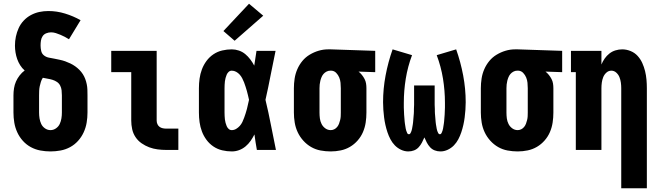

<svg xmlns="http://www.w3.org/2000/svg" viewBox="-20 -802 3540 1027"><path d="M250 8Q223 8 196 3Q169 -2 145 -15Q121 -28 102.5 -48.5Q84 -69 72.5 -94Q61 -119 56.5 -146Q52 -173 52 -200V-292Q52 -311 55 -330Q58 -349 65.5 -366Q73 -383 85 -398.5Q97 -414 112 -425Q98 -437 88 -453Q78 -469 72 -486Q66 -503 63 -521.5Q60 -540 60 -558Q60 -583 65 -606.5Q70 -630 80 -652Q90 -674 107 -692Q124 -710 145.5 -721.5Q167 -733 190.5 -738Q214 -743 239 -743Q284 -743 328 -729.5Q372 -716 411 -694L349 -592Q338 -599 326.5 -605Q315 -611 303 -616Q291 -621 278.5 -625Q266 -629 253 -629Q240 -629 227.5 -624Q215 -619 208 -608.5Q201 -598 199 -585Q197 -572 197 -559Q197 -544 200.5 -529Q204 -514 216 -505Q228 -496 242.5 -493.5Q257 -491 271.5 -488Q286 -485 300.5 -482Q315 -479 329 -474Q343 -469 356.5 -462.5Q370 -456 382 -447.5Q394 -439 404.5 -428.5Q415 -418 423 -405.5Q431 -393 436 -379.5Q441 -366 444 -351.5Q447 -337 447.5 -322Q448 -307 448 -292V-200Q448 -173 443.5 -146Q439 -119 427.5 -94Q416 -69 397.5 -48.5Q379 -28 355 -15Q331 -2 304 3Q277 8 250 8ZM250 -106Q266 -106 279.5 -115.5Q293 -125 299.5 -139Q306 -153 308.5 -168.5Q311 -184 311 -200V-292Q311 -306 309.5 -319Q308 -332 302 -344Q296 -356 285 -363.5Q274 -371 261 -375Q248 -379 235 -381Q222 -383 209 -386Q202 -375 198.5 -363.5Q195 -352 192.5 -340.5Q190 -329 189.5 -316.5Q189 -304 189 -292V-200Q189 -184 191.5 -168.5Q194 -153 200.5 -139Q207 -125 220.5 -115.5Q234 -106 250 -106Z M870 0Q846 0 823 -3Q800 -6 778.5 -14Q757 -22 737.5 -35.5Q718 -49 705 -68.5Q692 -88 687 -111Q682 -134 682 -157V-416H575V-530H818V-157Q818 -147 822 -138Q826 -129 833.5 -123.5Q841 -118 850.5 -116Q860 -114 870 -114H934V0Z M1220 8Q1194 8 1168.5 2Q1143 -4 1121.5 -18.5Q1100 -33 1084.5 -54Q1069 -75 1060 -99Q1051 -123 1047.5 -148.5Q1044 -174 1044 -200V-330Q1044 -356 1047.5 -381.5Q1051 -407 1060 -431Q1069 -455 1084.5 -476Q1100 -497 1121.5 -511.5Q1143 -526 1168.5 -532Q1194 -538 1220 -538Q1239 -538 1258 -531.5Q1277 -525 1292 -512.5Q1307 -500 1319 -484Q1331 -468 1340 -451Q1343 -471 1346 -490.5Q1349 -510 1352 -530H1454Q1440 -465 1427.5 -399.5Q1415 -334 1400 -268Q1416 -202 1429 -134.5Q1442 -67 1456 0H1354Q1350 -21 1347 -41.5Q1344 -62 1341 -83Q1332 -65 1320.5 -48.5Q1309 -32 1293.5 -19Q1278 -6 1259 1Q1240 8 1220 8ZM1220 -106Q1232 -106 1243 -112.5Q1254 -119 1262.5 -128.5Q1271 -138 1276.5 -149.5Q1282 -161 1286 -172.5Q1290 -184 1294 -196Q1298 -208 1301 -220Q1304 -232 1306.5 -244Q1309 -256 1312 -268Q1309 -280 1306.5 -292Q1304 -304 1300.5 -315.5Q1297 -327 1293.5 -338.5Q1290 -350 1285.5 -361.5Q1281 -373 1275.5 -383.5Q1270 -394 1262 -403Q1254 -412 1243 -418Q1232 -424 1220 -424Q1210 -424 1203 -417.5Q1196 -411 1192.5 -402.5Q1189 -394 1186.5 -385Q1184 -376 1183 -367Q1182 -358 1181.5 -348.5Q1181 -339 1181 -330V-200Q1181 -191 1181.5 -181.5Q1182 -172 1183 -163Q1184 -154 1186.5 -145Q1189 -136 1192.5 -127.5Q1196 -119 1203 -112.5Q1210 -106 1220 -106ZM1235 -584 1175 -636 1312 -782 1388 -718Z M1749 8Q1722 8 1695 3Q1668 -2 1644.5 -15.5Q1621 -29 1602.5 -49.5Q1584 -70 1572.5 -94.5Q1561 -119 1556.5 -146Q1552 -173 1552 -200V-330Q1552 -356 1556 -382Q1560 -408 1570.5 -432Q1581 -456 1597.5 -476Q1614 -496 1636.5 -509.5Q1659 -523 1684 -530.5Q1709 -538 1735 -538Q1739 -538 1742.5 -538Q1746 -538 1750 -538L1987 -530V-416L1898 -419Q1908 -411 1916 -401Q1924 -391 1930 -379.5Q1936 -368 1938 -355.5Q1940 -343 1940 -330V-200Q1940 -173 1936 -146.5Q1932 -120 1921.5 -95.5Q1911 -71 1893 -50.5Q1875 -30 1852 -16.5Q1829 -3 1802.5 2.5Q1776 8 1749 8ZM1749 -106Q1759 -106 1768 -110.5Q1777 -115 1783.5 -123Q1790 -131 1793.5 -140.5Q1797 -150 1799.5 -160Q1802 -170 1802.5 -180Q1803 -190 1803 -200V-330Q1803 -345 1801.5 -359.5Q1800 -374 1794.5 -387.5Q1789 -401 1778.5 -412Q1768 -423 1753 -424H1750Q1749 -424 1748 -424Q1747 -424 1746 -424Q1736 -424 1726.5 -419Q1717 -414 1710.5 -406.5Q1704 -399 1700 -389.5Q1696 -380 1693.5 -370Q1691 -360 1690 -350Q1689 -340 1689 -330V-200Q1689 -184 1691 -168.5Q1693 -153 1700 -139Q1707 -125 1720 -115.5Q1733 -106 1749 -106Z M2164 8Q2144 8 2125 -1Q2106 -10 2092 -24.5Q2078 -39 2068.5 -57Q2059 -75 2052.5 -94.5Q2046 -114 2041.5 -134Q2037 -154 2034.5 -174Q2032 -194 2030.5 -214.5Q2029 -235 2029 -255Q2029 -327 2042.5 -398.5Q2056 -470 2080 -538L2184 -507Q2161 -446 2150.5 -381.5Q2140 -317 2140 -252Q2140 -246 2140 -239.5Q2140 -233 2140 -227Q2140 -221 2140.5 -214.5Q2141 -208 2141 -202Q2141 -196 2141.5 -189.5Q2142 -183 2142.5 -177Q2143 -171 2143.5 -164.5Q2144 -158 2144.5 -152Q2145 -146 2146 -140Q2147 -134 2148 -127.5Q2149 -121 2150 -115Q2151 -109 2153 -103Q2155 -97 2158 -90.5Q2161 -84 2167 -84Q2173 -84 2176 -90Q2179 -96 2181 -101.5Q2183 -107 2184 -113Q2185 -119 2186 -124.5Q2187 -130 2188 -136Q2189 -142 2189.5 -147.5Q2190 -153 2190.5 -159Q2191 -165 2191.5 -171Q2192 -177 2192.5 -183Q2193 -189 2193.5 -194.5Q2194 -200 2194 -206Q2194 -212 2194 -218Q2194 -224 2194.5 -230Q2195 -236 2195 -241.5Q2195 -247 2195 -253Q2195 -259 2195 -265V-345H2305V-265Q2305 -259 2305 -253Q2305 -247 2305 -241.5Q2305 -236 2305.5 -230Q2306 -224 2306 -218Q2306 -212 2306 -206Q2306 -200 2306.5 -194.5Q2307 -189 2307.5 -183Q2308 -177 2308.5 -171Q2309 -165 2309.5 -159Q2310 -153 2310.5 -147.5Q2311 -142 2312 -136Q2313 -130 2314 -124.5Q2315 -119 2316 -113Q2317 -107 2319 -101.5Q2321 -96 2324 -90Q2327 -84 2333 -84Q2339 -84 2342 -90.5Q2345 -97 2347 -103Q2349 -109 2350 -115Q2351 -121 2352 -127.5Q2353 -134 2354 -140Q2355 -146 2355.5 -152Q2356 -158 2356.5 -164.5Q2357 -171 2357.5 -177Q2358 -183 2358.5 -189.5Q2359 -196 2359 -202Q2359 -208 2359.5 -214.5Q2360 -221 2360 -227Q2360 -233 2360 -239.5Q2360 -246 2360 -252Q2360 -317 2349.5 -381.5Q2339 -446 2316 -507L2420 -538Q2444 -470 2457.5 -398.5Q2471 -327 2471 -255Q2471 -235 2469.5 -214.5Q2468 -194 2465.5 -174Q2463 -154 2458.5 -134Q2454 -114 2447.5 -94.5Q2441 -75 2431.5 -57Q2422 -39 2408 -24.5Q2394 -10 2375 -1Q2356 8 2336 8Q2320 8 2305.5 2.5Q2291 -3 2280.5 -14.5Q2270 -26 2263 -39.5Q2256 -53 2250 -67Q2244 -53 2237 -39.5Q2230 -26 2219.5 -14.5Q2209 -3 2194.5 2.5Q2180 8 2164 8Z M2749 8Q2722 8 2695 3Q2668 -2 2644.5 -15.5Q2621 -29 2602.5 -49.5Q2584 -70 2572.5 -94.5Q2561 -119 2556.5 -146Q2552 -173 2552 -200V-330Q2552 -356 2556 -382Q2560 -408 2570.5 -432Q2581 -456 2597.5 -476Q2614 -496 2636.5 -509.5Q2659 -523 2684 -530.5Q2709 -538 2735 -538Q2739 -538 2742.5 -538Q2746 -538 2750 -538L2987 -530V-416L2898 -419Q2908 -411 2916 -401Q2924 -391 2930 -379.5Q2936 -368 2938 -355.5Q2940 -343 2940 -330V-200Q2940 -173 2936 -146.5Q2932 -120 2921.5 -95.5Q2911 -71 2893 -50.5Q2875 -30 2852 -16.5Q2829 -3 2802.5 2.5Q2776 8 2749 8ZM2749 -106Q2759 -106 2768 -110.5Q2777 -115 2783.5 -123Q2790 -131 2793.5 -140.5Q2797 -150 2799.5 -160Q2802 -170 2802.5 -180Q2803 -190 2803 -200V-330Q2803 -345 2801.5 -359.5Q2800 -374 2794.5 -387.5Q2789 -401 2778.5 -412Q2768 -423 2753 -424H2750Q2749 -424 2748 -424Q2747 -424 2746 -424Q2736 -424 2726.5 -419Q2717 -414 2710.5 -406.5Q2704 -399 2700 -389.5Q2696 -380 2693.5 -370Q2691 -360 2690 -350Q2689 -340 2689 -330V-200Q2689 -184 2691 -168.5Q2693 -153 2700 -139Q2707 -125 2720 -115.5Q2733 -106 2749 -106Z M3303 205V-330Q3303 -345 3301 -360Q3299 -375 3293.5 -389Q3288 -403 3276.5 -413.5Q3265 -424 3250 -424Q3235 -424 3223.5 -413.5Q3212 -403 3206.5 -389Q3201 -375 3199 -360Q3197 -345 3197 -330V0H3060V-416H3034V-530H3197V-457Q3204 -474 3214.5 -489Q3225 -504 3239.5 -515.5Q3254 -527 3272 -532.5Q3290 -538 3308 -538Q3331 -538 3353 -529Q3375 -520 3390.5 -503Q3406 -486 3415.5 -465Q3425 -444 3430.5 -421.5Q3436 -399 3438 -376Q3440 -353 3440 -330V205Z"/></svg>

Font: Iosevka Slab Heavy
Style: Regular
Weight: 900
Monospace: yes
Designer: Belleve Invis
Foundry: Belleve Invis
Version: Version 11.1.0; ttfautohint (v1.8.3)